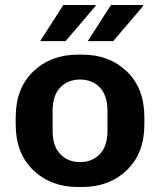

<svg xmlns="http://www.w3.org/2000/svg" viewBox="-20 -740 642 770"><path d="M234 -720H362L364 -717L243 -575H141ZM425 -720H553L555 -717L434 -575H332ZM293 10Q184 10 113.5 -57.5Q43 -125 43 -241V-270Q43 -386 113.5 -453.5Q184 -521 293 -521H309Q418 -521 488.5 -453.5Q559 -386 559 -270V-241Q559 -125 488.5 -57.5Q418 10 309 10ZM411 -215V-296Q411 -357 380.5 -389Q350 -421 301 -421Q252 -421 221.5 -389Q191 -357 191 -296V-215Q191 -154 221.5 -122Q252 -90 301 -90Q350 -90 380.5 -122Q411 -154 411 -215Z"/></svg>

Font: Chivo
Style: Bold
Weight: 700
Designer: Hector Gatti
Foundry: Omnibus-Type
Version: Version 1.007;PS 001.007;hotconv 1.0.88;makeotf.lib2.5.64775